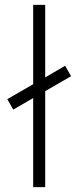

<svg xmlns="http://www.w3.org/2000/svg" viewBox="-20 -770 322 790"><path d="M166 -750V-451.5L248 -499.5L272.5 -456.5L166 -395V0H116.5V-366.5L34.5 -319L10 -362L116.5 -423.5V-750Z"/></svg>

Font: Urbanist ExtraLight
Style: Regular
Weight: 200
Designer: Corey Hu
Foundry: Corey Hu
Version: Version 1.330; ttfautohint (v1.8.4.7-5d5b)